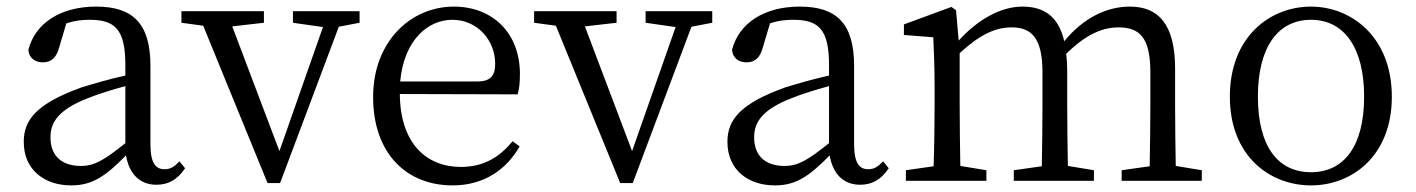

<svg xmlns="http://www.w3.org/2000/svg" viewBox="-20 -548 4291 582"><path d="M360 -114C296 -63 267 -45 225 -45C171 -45 133 -72 133 -132C133 -172 151 -214 248 -251C275 -262 319 -276 360 -287ZM524 -59C509 -43 497 -35 479 -35C452 -35 436 -53 436 -111V-348C436 -478 382 -528 271 -528C165 -528 87 -479 66 -397C68 -373 85 -359 110 -359C136 -359 151 -374 159 -403L181 -477C207 -486 230 -488 251 -488C327 -488 360 -461 360 -351V-319C314 -309 266 -295 227 -283C91 -234 52 -185 52 -118C52 -32 116 14 196 14C261 14 301 -15 362 -77C371 -22 403 12 454 12C489 12 517 -2 541 -38Z M1070 -514H868V-479L959 -466L827 -90L684 -468L780 -479V-514H530V-479L596 -470L791 7H829L1007 -467L1070 -479Z M1193 -301C1205 -428 1278 -488 1351 -488C1428 -488 1481 -425 1481 -355C1481 -323 1471 -301 1427 -301ZM1549 -262C1554 -277 1556 -298 1556 -324C1556 -449 1472 -528 1356 -528C1224 -528 1111 -421 1111 -254C1111 -83 1212 14 1352 14C1445 14 1514 -32 1555 -104L1534 -120C1495 -73 1448 -42 1377 -42C1271 -42 1193 -115 1192 -263Z M2139 -514H1937V-479L2028 -466L1896 -90L1753 -468L1849 -479V-514H1599V-479L1665 -470L1860 7H1898L2076 -467L2139 -479Z M2493 -114C2429 -63 2400 -45 2358 -45C2304 -45 2266 -72 2266 -132C2266 -172 2284 -214 2381 -251C2408 -262 2452 -276 2493 -287ZM2657 -59C2642 -43 2630 -35 2612 -35C2585 -35 2569 -53 2569 -111V-348C2569 -478 2515 -528 2404 -528C2298 -528 2220 -479 2199 -397C2201 -373 2218 -359 2243 -359C2269 -359 2284 -374 2292 -403L2314 -477C2340 -486 2363 -488 2384 -488C2460 -488 2493 -461 2493 -351V-319C2447 -309 2399 -295 2360 -283C2224 -234 2185 -185 2185 -118C2185 -32 2249 14 2329 14C2394 14 2434 -15 2495 -77C2504 -22 2536 12 2587 12C2622 12 2650 -2 2674 -38Z M3544 -45C3543 -100 3542 -176 3542 -228V-340C3542 -475 3491 -528 3405 -528C3335 -528 3264 -494 3206 -423C3189 -497 3146 -528 3079 -528C3013 -528 2943 -488 2886 -425L2878 -517L2864 -527L2720 -474V-442L2809 -435C2811 -389 2813 -347 2813 -283V-228C2813 -177 2812 -100 2810 -44L2726 -32V0H2970V-32L2891 -45C2890 -100 2889 -177 2889 -228V-387C2951 -444 2998 -465 3047 -465C3109 -465 3140 -430 3140 -328V-228C3140 -176 3139 -99 3138 -44L3053 -32V0H3296V-32L3217 -45C3216 -100 3215 -176 3215 -228V-332C3215 -351 3214 -369 3212 -385C3274 -446 3324 -465 3371 -465C3434 -465 3467 -434 3467 -330V-228C3467 -176 3466 -100 3465 -44L3380 -32V0H3623V-32Z M3954 14C4077 14 4199 -74 4199 -255C4199 -437 4075 -528 3954 -528C3830 -528 3708 -437 3708 -255C3708 -74 3830 14 3954 14ZM3954 -26C3853 -26 3793 -105 3793 -255C3793 -404 3853 -488 3954 -488C4054 -488 4115 -404 4115 -255C4115 -105 4054 -26 3954 -26Z"/></svg>

Font: Noto Serif CJK JP
Style: Regular
Weight: 400
Designer: Ryoko NISHIZUKA 西塚涼子 (kana & ideographs); Frank Grießhammer (Latin, Greek & Cyrillic); Wenlong ZHANG 张文龙 (bopomofo); San
Foundry: Adobe Systems Incorporated
Version: Version 1.000;PS 1;hotconv 16.6.53;makeotf.lib2.5.65590